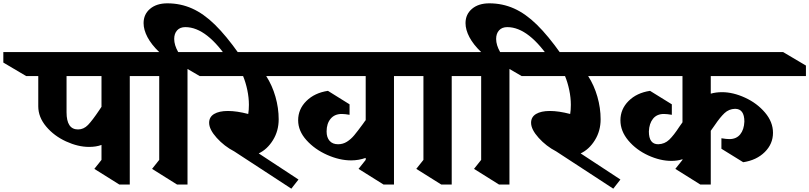

<svg xmlns="http://www.w3.org/2000/svg" viewBox="-146 -1099 4864 1154"><path d="M810 -642H634V10H571L421 -84L464 -138V-228Q433 -216 389 -216Q323 -216 251 -249Q179 -282 131.5 -338.5Q84 -395 84 -460V-642H11L-126 -723V-786H675L810 -705ZM254 -642V-424Q254 -321 323 -321Q357 -321 383 -348Q409 -375 450 -436Q454 -443 464 -457V-642Z M1290 -776 1235 -727Q1099 -936 968 -936Q936 -936 918.5 -916.5Q901 -897 901 -865Q901 -828 925 -786H981V-719L984 -716H981V10H918L768 -84L811 -138V-642H736L639 -723V-786H811Q764 -831 740.5 -875.5Q717 -920 717 -960Q717 -1013 756 -1046Q795 -1079 860 -1079Q939 -1079 1008.5 -1048Q1078 -1017 1145.5 -951Q1213 -885 1290 -776Z M1454 -642Q1490 -586 1509.5 -518Q1529 -450 1529 -382Q1529 -312 1494.5 -256.5Q1460 -201 1409 -177L1648 -20L1605 35L1262 -189Q1202 -220 1156.5 -270.5Q1111 -321 1111 -361Q1111 -396 1141 -414Q1171 -432 1224 -432Q1277 -432 1346 -414Q1350 -437 1350 -469Q1350 -512 1340.5 -557.5Q1331 -603 1315 -642H1054L915 -723V-786H1571L1710 -705V-642Z M2398 -642H2222V10H2159L2009 -84L2052 -138V-150Q2010 -135 1964 -135Q1895 -135 1820.5 -168Q1746 -201 1696 -256.5Q1646 -312 1646 -376Q1646 -443 1695.5 -492Q1745 -541 1825 -553L1955 -472V-409Q1927 -414 1908 -414Q1865 -414 1841 -385Q1817 -356 1817 -309Q1817 -273 1835 -252.5Q1853 -232 1886 -232Q1915 -232 1939 -247Q1963 -262 1983 -286Q2003 -310 2036 -355Q2041 -363 2045 -368Q2049 -373 2052 -377V-642H1586L1449 -723V-786H2263L2398 -705Z M2569 -642V10H2506L2356 -84L2399 -138V-642H2362L2227 -723V-786H2610L2745 -705V-642Z M3225 -776 3170 -727Q3034 -936 2903 -936Q2871 -936 2853.5 -916.5Q2836 -897 2836 -865Q2836 -828 2860 -786H2916V-719L2919 -716H2916V10H2853L2703 -84L2746 -138V-642H2671L2574 -723V-786H2746Q2699 -831 2675.5 -875.5Q2652 -920 2652 -960Q2652 -1013 2691 -1046Q2730 -1079 2795 -1079Q2874 -1079 2943.5 -1048Q3013 -1017 3080.5 -951Q3148 -885 3225 -776Z M3389 -642Q3425 -586 3444.5 -518Q3464 -450 3464 -382Q3464 -312 3429.5 -256.5Q3395 -201 3344 -177L3583 -20L3540 35L3197 -189Q3137 -220 3091.5 -270.5Q3046 -321 3046 -361Q3046 -396 3076 -414Q3106 -432 3159 -432Q3212 -432 3281 -414Q3285 -437 3285 -469Q3285 -512 3275.5 -557.5Q3266 -603 3250 -642H2989L2850 -723V-786H3506L3645 -705V-642Z M4126 -536Q4156 -545 4194 -545Q4260 -545 4332 -512Q4404 -479 4452 -422.5Q4500 -366 4500 -301Q4500 -234 4450.5 -185Q4401 -136 4321 -124L4190 -205V-268Q4220 -263 4238 -263Q4280 -263 4303 -291.5Q4326 -320 4328 -368Q4328 -445 4272 -445Q4235 -444 4208.5 -419Q4182 -394 4151 -348L4129 -317L4126 -313V10H4063L3913 -84L3956 -138V-142Q3927 -132 3889 -132Q3822 -132 3750 -165Q3678 -198 3630.5 -254.5Q3583 -311 3583 -376Q3583 -443 3632 -492Q3681 -541 3761 -553L3892 -472V-409Q3862 -414 3844 -414Q3802 -414 3779 -385.5Q3756 -357 3754 -309Q3754 -232 3810 -232Q3849 -233 3876.5 -259.5Q3904 -286 3937 -337L3954 -361L3956 -364V-642H3521L3384 -723V-786H4561L4698 -705V-642H4126Z"/></svg>

Font: InknutAntiqua
Style: Bold
Weight: 700
Designer: Claus Eggers Srensen
Foundry: Claus Eggers Srensen
Version: Version 1.000; ttfautohint (v1.2) -l 7 -r 28 -G 50 -x 13 -D 